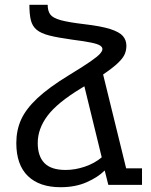

<svg xmlns="http://www.w3.org/2000/svg" viewBox="-20 -780 639 810"><path d="M438 0H437L421.9 -60.1H420.9Q393.1 -32.2 345.5 -11.2Q297.9 9.8 235.8 9.8Q146 9.8 97.4 -37.6Q48.8 -85 48.8 -176.8Q48.8 -230 68.8 -274.9Q88.9 -319.8 137.5 -365.5Q186 -411.1 271 -462.9Q332 -500 362.1 -521Q392.1 -542 402.1 -553.5Q412.1 -564.9 412.1 -573.2Q412.1 -581.1 402.6 -587.6Q393.1 -594.2 365.5 -600.1Q337.9 -606 284.2 -612.8Q224.1 -621.1 188.5 -630.1Q152.8 -639.2 134.5 -654.5Q116.2 -669.9 110.1 -695.1Q104 -720.2 104 -759.8H181.2Q181.2 -733.9 192.1 -719Q203.1 -704.1 235.6 -695.1Q268.1 -686 334 -678.2Q405.8 -669.9 444.8 -657.5Q483.9 -645 498.5 -627.9Q513.2 -610.8 513.2 -586.9Q513.2 -568.8 506.6 -552.5Q500 -536.1 479 -515.6Q458 -495.1 415 -465.8L512.2 -69.8H579.1V0ZM139.2 -176.8Q139.2 -121.1 167.5 -92Q195.8 -63 256.8 -63Q296.9 -63 337.9 -76.9Q378.9 -90.8 409.2 -116.2L335.9 -416Q330.1 -412.1 323.2 -408.2Q222.2 -347.2 180.7 -292Q139.2 -236.8 139.2 -176.8Z"/></svg>

Font: Kurinto Seri
Style: Regular
Weight: 400
Designer: Kurinto was developed by Clint Goss from a range of fonts that are compatible with the SIL Open Font License Version 1.1
Foundry: Clinton F. Goss
Version: Version 2.196; July 25, 2020